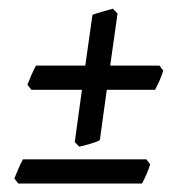

<svg xmlns="http://www.w3.org/2000/svg" viewBox="-20 -506 416 445"><path d="M358.4 -342.3Q356.9 -337.4 354.5 -331.1L349.6 -318.8Q347.2 -313 344.2 -307.4Q341.3 -301.8 339.4 -297.9H227.5L211.4 -181.2Q207 -178.7 200.9 -176.5Q194.8 -174.3 188.2 -172.4Q181.6 -170.4 175 -168.7Q168.5 -167 163.6 -166L153.3 -176.8L169.9 -297.9H52.7L43.5 -309.6Q47.4 -319.3 52.7 -331.8Q58.1 -344.2 63.5 -354H177.7L194.3 -471.7Q198.2 -473.1 204.3 -475.1Q210.4 -477.1 217.3 -479Q224.1 -481 230.5 -482.7Q236.8 -484.4 241.7 -485.8L252.4 -474.6L235.4 -354H349.6ZM328.1 -125Q326.7 -120.1 324.2 -113.8L319.3 -101.6Q316.9 -95.7 314 -90.1Q311 -84.5 309.1 -80.6H22.5L13.2 -92.3Q17.1 -102.1 22.5 -114.5Q27.8 -127 33.2 -136.7H319.3Z"/></svg>

Font: Gentium Plus Viet
Style: Italic
Weight: 400
Italic angle: -8°
Designer: J. Victor Gaultney, Annie Olsen, Iska Routamaa, Becca Hirsbrunner
Foundry: SIL International
Version: Version 5.000